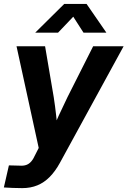

<svg xmlns="http://www.w3.org/2000/svg" viewBox="-34 -760 654 985"><path d="M-14.2 201.7 11.7 88.4 66.9 89.8Q86.4 91.3 100.8 86.2Q115.2 81.1 126.2 68.4Q137.2 55.7 146.5 34.7L164.6 -1L50.8 -522.5H197.3L241.7 -261.2Q249 -214.4 254.2 -166.7Q259.3 -119.1 264.2 -70.8H225.1Q245.6 -119.1 267.3 -166.7Q289.1 -214.4 312 -261.2L443.8 -522.5H600.1L272.9 76.2Q249.5 118.7 221.2 147.5Q192.9 176.3 158 190.7Q123 205.1 80.1 205.1Q56.2 205.1 31.7 204.1Q7.3 203.1 -14.2 201.7ZM263.7 -592.3H147.5V-593.3L295.4 -739.7H410.2L511.2 -593.3V-592.3H394.5L341.8 -674.3Z"/></svg>

Font: Inter 28pt
Style: Bold Italic
Weight: 700
Italic angle: -9.3988°
Designer: Rasmus Andersson
Foundry: rsms
Version: Version 4.001;git-66647c0bb